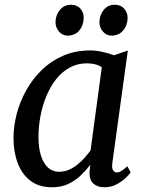

<svg xmlns="http://www.w3.org/2000/svg" viewBox="-20 -781 613 811"><path d="M454.5 -93Q451.5 -69.5 458.2 -61Q465 -52.5 473.5 -52.5Q482.5 -52.5 492.8 -59Q503 -65.5 518 -78.5L532 -53Q528 -46.5 512.8 -31.2Q497.5 -16 474 -3Q450.5 10 421 10Q392.5 10 375 -5Q357.5 -20 358 -54L361.5 -85Q344 -62 321.2 -40.2Q298.5 -18.5 268.8 -4.2Q239 10 200 10Q144.5 10 108.5 -17.5Q72.5 -45 54.8 -92.2Q37 -139.5 37 -198Q37 -247.5 50.5 -299.5Q64 -351.5 90.8 -399.5Q117.5 -447.5 156.5 -485.5Q195.5 -523.5 247 -545.8Q298.5 -568 361.5 -568Q384.5 -568 412.2 -562Q440 -556 461.5 -547.5L520 -567.5ZM410 -497Q396.5 -506 380.5 -509.8Q364.5 -513.5 347 -513.5Q306.5 -513.5 273.8 -495.2Q241 -477 216.5 -445.8Q192 -414.5 175.5 -374.2Q159 -334 150.8 -290.2Q142.5 -246.5 142.5 -203.5Q142.5 -155 153.5 -122Q164.5 -89 183.8 -72.2Q203 -55.5 228.5 -55.5Q252 -55.5 271.8 -64.2Q291.5 -73 308.2 -86.8Q325 -100.5 338.5 -116Q352 -131.5 362.5 -145.5ZM265.5 -630.5Q244 -630.5 229 -648Q214 -665.5 214.5 -689Q215.5 -719 233.8 -740Q252 -761 279.5 -761Q305.5 -761 319.8 -744.2Q334 -727.5 333.5 -705Q333 -673.5 314.8 -652Q296.5 -630.5 265.5 -630.5ZM450.5 -630.5Q429.5 -630.5 414.5 -648Q399.5 -665.5 400 -689Q401 -719 418.8 -740Q436.5 -761 464.5 -761Q490 -761 504.8 -744.2Q519.5 -727.5 519 -705Q518.5 -673.5 500 -652Q481.5 -630.5 450.5 -630.5Z"/></svg>

Font: Merriweather Light 18pt
Style: Italic
Weight: 400
Italic angle: -7.8°
Version: Version 2.101